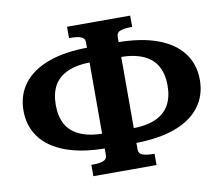

<svg xmlns="http://www.w3.org/2000/svg" viewBox="-81 -829 1105 949"><g transform="rotate(-10 471.5 -355.0)"><path d="M392 -73V-637Q392 -659 372.5 -666Q353 -673 324 -673H313V-730H630V-673H619Q590 -673 570.5 -666Q551 -659 551 -637V-73Q551 -51 570.5 -44Q590 -37 619 -37H630V20H313V-37H324Q353 -37 372.5 -44Q392 -51 392 -73ZM404 -611V-537Q330 -537 282.5 -516Q235 -495 213 -455.5Q191 -416 191 -358Q191 -301 213 -261Q235 -221 282.5 -200Q330 -179 404 -179V-105Q282 -105 198.5 -135.5Q115 -166 72 -223Q29 -280 29 -358Q29 -436 72 -493Q115 -550 198.5 -580.5Q282 -611 404 -611ZM539 -105V-179Q614 -179 661 -200Q708 -221 730 -261Q752 -301 752 -358Q752 -415 730 -455Q708 -495 661 -516Q614 -537 539 -537V-611Q661 -611 744.5 -580.5Q828 -550 871 -493Q914 -436 914 -358Q914 -280 871 -223Q828 -166 744.5 -135.5Q661 -105 539 -105Z"/></g></svg>

Font: Roboto Serif 28pt SemiBold
Style: Regular
Weight: 600
Designer: Greg Gazdowicz
Foundry: Commercial Type
Version: Version 1.008